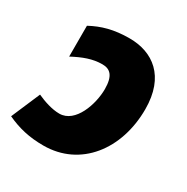

<svg xmlns="http://www.w3.org/2000/svg" viewBox="-148 -681 788 809"><g transform="rotate(30 246.0 -276.5)"><path d="M167 10C347 10 463 -142 463 -337C463 -498 369 -563 257 -563C180 -563 126 -547 74 -519V-369C123 -395 165 -411 212 -411C250 -411 273 -390 273 -325C273 -253 236 -140 158 -140C122 -140 81 -154 48 -169L-12 -29C44 -3 98 10 167 10Z"/></g></svg>

Font: Noto Sans Black
Style: Italic
Weight: 900
Italic angle: -12°
Designer: Monotype Design Team
Foundry: Monotype Imaging Inc.
Version: Version 2.013